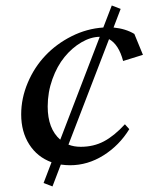

<svg xmlns="http://www.w3.org/2000/svg" viewBox="-20 -588 531 686"><path d="M167.5 78.1 135.7 65.9 164.1 -8.3Q113.3 -26.9 84.5 -72Q55.7 -117.2 55.7 -179.2Q55.7 -236.8 79.1 -292.2Q102.5 -347.7 142.1 -389.4Q181.6 -431.2 235.8 -458.5Q290 -485.8 349.1 -489.7L379.4 -568.4L411.1 -556.2L385.7 -489.7Q429.2 -485.4 460 -466.8L490.7 -392.1L419.9 -370.1Q404.3 -429.2 369.6 -448.2L224.6 -71.3Q243.7 -63.5 268.6 -63.5Q314.5 -63.5 351.3 -83Q388.2 -102.5 426.3 -144L441.9 -126.5Q406.2 -68.4 349.9 -33Q293.5 2.4 230.5 2.4Q215.3 2.4 197.3 0ZM150.4 -207.5Q150.4 -127.9 195.3 -88.9L336.4 -456.5Q303.7 -456.1 270.5 -436.5Q237.3 -417 210.7 -384.5Q184.1 -352.1 167.2 -305.2Q150.4 -258.3 150.4 -207.5Z"/></svg>

Font: Flanker
Style: Italic
Weight: 400
Italic angle: -12°
Designer: Flanker
Version: Version 2.027